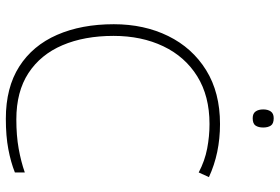

<svg xmlns="http://www.w3.org/2000/svg" viewBox="-170 -871 958 658"><g transform="rotate(90 309.0 -542.0)"><path d="M405 -781Q309 -781 241.5 -739Q174 -697 138.5 -622.5Q103 -548 103 -452Q103 -352 135 -277Q167 -202 230.5 -160.5Q294 -119 389 -119Q445 -119 489.5 -127Q534 -135 571 -148V-114Q536 -100 491 -91.5Q446 -83 387 -83Q280 -83 208 -129Q136 -175 99.5 -258.5Q63 -342 63 -453Q63 -557 103.5 -639.5Q144 -722 220.5 -769.5Q297 -817 405 -817Q505 -817 587 -779L571 -744Q531 -765 489 -773Q447 -781 405 -781ZM385 -1001Q404 -1001 410.5 -991Q417 -981 417 -965Q417 -949 410.5 -939Q404 -929 385 -929Q369 -929 362 -939Q355 -949 355 -965Q355 -981 362 -991Q369 -1001 385 -1001Z"/></g></svg>

Font: Noto Sans Kannada UI ExtraLight
Style: Regular
Weight: 200
Designer: Jelle Bosma - Monotype Design Team
Foundry: Monotype Imaging Inc.
Version: Version 2.005; ttfautohint (v1.8.4.7-5d5b)